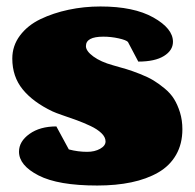

<svg xmlns="http://www.w3.org/2000/svg" viewBox="-20 -554 595 587"><path d="M537.6 -158.7Q537.6 -114.3 518.3 -80.6Q499 -46.9 463.6 -26.6Q428.2 -6.3 381.6 3.4Q335 13.2 277.3 13.2Q157.7 13.2 97.9 -17.6Q38.1 -48.3 38.1 -90.3Q38.1 -121.6 70.1 -144.5Q102.1 -167.5 152.3 -167.5L190.4 -97.2Q218.3 -89.8 246.6 -89.8Q269.5 -89.8 286.1 -99.1Q302.7 -108.4 302.7 -121.6Q302.7 -134.8 290 -147Q277.3 -159.2 256.6 -168.9Q235.8 -178.7 215.1 -186.3Q194.3 -193.8 172.1 -201.4Q149.9 -209 140.6 -213.4Q81.1 -241.7 49.3 -280.8Q17.6 -319.8 17.6 -375Q17.6 -414.1 41 -445.3Q64.5 -476.6 103.5 -495.4Q142.6 -514.2 189.7 -524.2Q236.8 -534.2 287.1 -534.2Q389.2 -534.2 449 -500.5Q508.8 -466.8 508.8 -426.3Q508.8 -399.9 481.2 -382.8Q453.6 -365.7 402.8 -365.7L371.1 -425.8Q365.7 -431.6 342.5 -436.8Q319.3 -441.9 295.9 -441.9Q242.7 -441.9 242.7 -413.1Q242.7 -397.9 265.4 -381.3Q288.1 -364.7 325.2 -354.5Q350.1 -347.7 366.9 -342.5Q383.8 -337.4 408 -327.9Q432.1 -318.4 448.5 -308.6Q464.8 -298.8 483.2 -283.7Q501.5 -268.6 512.2 -251.2Q522.9 -233.9 530.3 -210.2Q537.6 -186.5 537.6 -158.7Z"/></svg>

Font: Coustard Black
Style: Regular
Weight: 900
Foundry: vernon adams
Version: Version 1.001;